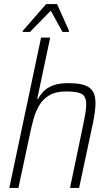

<svg xmlns="http://www.w3.org/2000/svg" viewBox="-20 -929 539 949"><path d="M26 0 183 -743H228L164 -440H168Q178 -459 195 -477Q212 -495 241.5 -506.5Q271 -518 318 -518Q369 -518 398 -508Q427 -498 439.5 -476.5Q452 -455 452 -419Q452 -400 448.5 -373.5Q445 -347 439 -319L371 0H326L391 -311Q398 -344 402 -369Q406 -394 406 -412Q406 -454 383 -465.5Q360 -477 306 -477Q256 -477 224.5 -458.5Q193 -440 174.5 -409Q156 -378 145.5 -340Q135 -302 127 -262L71 0ZM92 -771 93 -777 208 -909H262L321 -777L320 -771H289L231 -876L128 -771Z"/></svg>

Font: Saira SemiCondensed ExtraLight
Style: Italic
Weight: 250
Width: 4
Italic angle: -12°
Designer: Hector Gatti with collaboration of the Omnibus-Type team
Foundry: Omnibus-Type
Version: Version 1.101